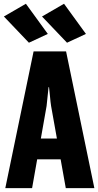

<svg xmlns="http://www.w3.org/2000/svg" viewBox="-32 -981 512 1001"><path d="M-4.4 0H135.3L210.9 -428.2Q213.4 -446.3 216.3 -480Q219.2 -513.7 221.2 -526.9H223.6Q225.6 -513.7 228.5 -480Q231.4 -446.3 234.4 -428.2L311 0H460L312.5 -712.9H143.1ZM96.2 -150.4H357.9L337.9 -258.8H115.7ZM118.7 -758.3 217.3 -804.2 103 -961.4 -11.7 -895ZM317.4 -758.3 416 -804.2 301.8 -961.4 187 -895Z"/></svg>

Font: Roboto Flex
Style: wght 700 wdth 25 opsz 34 GRAD 0.00 slnt 0.00 XTRA 468 XOPQ 96 YOPQ 79 YTLC 514 YTUC 712 YTAS 750 YTDE -203.00 YTFI 738
Weight: 700
Width: 1
Designer: Berlow after Robertson
Foundry: Google
Version: Version 3.100